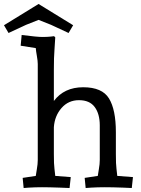

<svg xmlns="http://www.w3.org/2000/svg" viewBox="-84 -942 708 966"><path d="M25 -766Q103 -756 128.5 -756Q154 -756 172 -758L188 -760L194 -754L190 -691Q187 -656 187 -590V-434Q239 -503 334.5 -503Q430 -503 464.5 -446.5Q499 -390 499 -277V-167Q499 -114 502 -93L506 -57L585 -51L579 4L535 2Q481 0 443.5 0Q406 0 374 2L347 4L342 -47L408 -57Q409 -66 413.5 -91.5Q418 -117 418 -137V-311Q418 -369 392.5 -403.5Q367 -438 313.5 -438Q260 -438 225.5 -398.5Q191 -359 187 -302V-167Q187 -114 190 -93L194 -57L272 -51L266 4L218 2Q162 0 127.5 0Q93 0 61 2L35 4L30 -47L96 -57Q97 -66 101.5 -91.5Q106 -117 106 -137V-620Q106 -635 101.5 -660.5Q97 -686 96 -700L20 -712ZM110 -922 284 -815 261 -776 173 -817 110 -842 47 -817 -41 -776 -64 -815Z"/></svg>

Font: Andada
Style: Regular
Weight: 400
Designer: Carolina Giovagnoli
Foundry: Carolina Giovagnoli
Version: Version 1.002